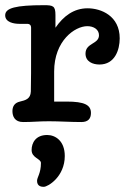

<svg xmlns="http://www.w3.org/2000/svg" viewBox="-26 -471 500 741"><path d="M436 -323C436 -410 364 -439 312 -439C259 -439 219 -409 188 -364V-413C188 -448 179 -451 144 -451C34 -451 -6 -440 -6 -412C-6 -385 27 -379 49 -379H79C89 -379 94 -373 94 -365C94 -193 94 -150 93 -118C92 -89 72 -84 51 -79C29 -74 22 -59 22 -42C22 -22 31 0 63 0C103 0 121 -3 163 -3C203 -3 246 0 288 0C314 0 325 -13 325 -35C325 -66 300 -79 231 -79H183V-195C183 -314 263 -370 311 -370C336 -370 356 -357 356 -335C356 -300 304 -306 304 -264C304 -233 332 -222 358 -222C417 -222 436 -278 436 -323ZM96 108C96 139 132 141 132 158C132 198 117 213 117 227C117 250 137 250 143 250C159 250 224 211 224 131C224 73 188 50 156 50C112 50 96 80 96 108Z"/></svg>

Font: Life Savers
Style: ExtraBold
Weight: 800
Designer: Pablo Impallari, Rodrigo Fuenzalida, Brenda Gallo
Foundry: Pablo Impallari, Rodrigo Fuenzalida, Brenda Gallo
Version: Version 3.000